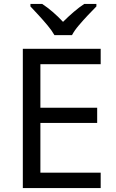

<svg xmlns="http://www.w3.org/2000/svg" viewBox="-20 -964 596 984"><path d="M496 0H97V-714H496V-635H187V-412H478V-334H187V-79H496ZM259 -784Q246 -807 224 -833.5Q202 -860 178 -886Q154 -912 136 -931V-944H196Q222 -927 250 -903Q278 -879 303 -852Q330 -879 358 -903Q386 -927 412 -944H474V-931Q455 -912 430.5 -886Q406 -860 383.5 -833.5Q361 -807 349 -784Z"/></svg>

Font: Noto Sans
Style: Regular
Weight: 400
Designer: Monotype Design Team
Foundry: Monotype Imaging Inc.
Version: Version 2.007